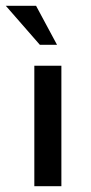

<svg xmlns="http://www.w3.org/2000/svg" viewBox="-37 -640 312 660"><path d="M81 -414H174V0H81ZM-17 -620H87L159 -486H100Z"/></svg>

Font: Synthetic
Style: Regular
Weight: 400
Designer: Santiago Orozco
Foundry: Typemade
Version: Version 2.000; ttfautohint (v1.8.4.7-5d5b)